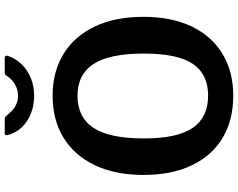

<svg xmlns="http://www.w3.org/2000/svg" viewBox="-117 -877 1004 810"><g transform="rotate(-90 385.0 -472.0)"><path d="M386 10Q283 10 208 -35Q133 -80 92.5 -165Q52 -250 52 -368Q52 -488 93 -574Q134 -660 209 -706Q284 -752 386 -752Q488 -752 562.5 -706Q637 -660 678 -574.5Q719 -489 719 -369Q719 -251 678.5 -166Q638 -81 563 -35.5Q488 10 386 10ZM387 -96Q477 -96 520.5 -160.5Q564 -225 564 -367Q564 -512 520 -579.5Q476 -647 386 -647Q295 -647 250.5 -579.5Q206 -512 206 -367Q206 -226 250.5 -161Q295 -96 387 -96ZM543 -954Q559 -954 554 -940Q543 -908 519.5 -883.5Q496 -859 462 -844.5Q428 -830 386 -830Q345 -830 311 -843.5Q277 -857 253 -882Q229 -907 220 -942Q219 -946 220.5 -950Q222 -954 228 -954H286Q294 -954 297 -951.5Q300 -949 305 -943Q313 -933 324 -922.5Q335 -912 351 -905Q367 -898 386 -898Q414 -898 436 -912Q458 -926 469 -944Q473 -951 476.5 -952.5Q480 -954 484 -954Z"/></g></svg>

Font: Libre Franklin Thin SemiBold
Style: Regular
Weight: 600
Version: Version 3.000